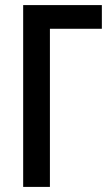

<svg xmlns="http://www.w3.org/2000/svg" viewBox="-20 -734 435 754"><path d="M71 0H176V-621H380V-714H71Z"/></svg>

Font: Kathrein 67 Medium Condensed
Style: Regular
Weight: 500
Width: 3
Designer: Lazydogs Typefoundry, based on Open Sans by Ascender Corporation
Foundry: Lazydogs Typefoundry
Version: Version 1.003;PS 001.003;hotconv 1.0.88;makeotf.lib2.5.64775